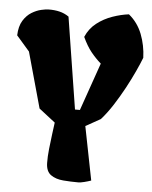

<svg xmlns="http://www.w3.org/2000/svg" viewBox="-54 -801 678 856"><g transform="rotate(5 285.0 -373.0)"><path d="M328.6 9.8Q294.4 9.8 261 7.1Q227.5 4.4 205.3 -11.2Q183.1 -26.9 182.6 -64.5Q182.1 -92.8 185.8 -127.4Q189.5 -162.1 193.8 -194.3Q198.2 -226.6 200.7 -246.6L127.9 -303.2L58.6 -552.2L0 -619.6Q1.5 -660.6 17.1 -685.8Q32.7 -710.9 54.4 -724.1Q76.2 -737.3 96.9 -741.9Q117.7 -746.6 129.4 -746.6Q155.8 -747.1 178.5 -741.7Q201.2 -736.3 220.7 -722.7L285.6 -312.5H307.6L382.3 -526.4Q357.9 -547.9 337.4 -573.2Q316.9 -598.6 298.3 -638.7Q314.5 -676.8 345.9 -701.2Q377.4 -725.6 415.3 -738.8Q453.1 -752 488.3 -756.3Q528.3 -723.6 547.6 -674.1Q566.9 -624.5 568.8 -568.8Q559.1 -543.5 542.2 -506.8Q525.4 -470.2 503.4 -429.4Q481.4 -388.7 456.3 -349.6Q431.2 -310.5 404.3 -280.3L337.9 -243.2L385.3 -3.4Q371.6 1.5 355 5.6Q338.4 9.8 328.6 9.8Z"/></g></svg>

Font: Fruktur
Style: Regular
Weight: 400
Designer: Viktoriya Grabowska, Eben Sorkin
Foundry: Viktoriya Grabowska
Version: Version 1.008; ttfautohint (v1.8.4.7-5d5b)